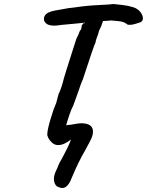

<svg xmlns="http://www.w3.org/2000/svg" viewBox="-20 -662 733 958"><path d="M693 -570Q693 -557 681 -551Q675 -549 657.5 -543.5Q640 -538 629 -538Q620 -538 615 -540Q605 -549 591 -553Q577 -557 533 -560Q520 -558 510 -558Q500 -558 494 -557Q486 -531 474 -508Q470 -489 463 -474Q456 -454 457 -451Q454 -447 438 -400.5Q422 -354 408 -310Q398 -279 393 -265Q388 -255 380.5 -233.5Q373 -212 370 -203L345 -134Q337 -120 327 -91Q317 -62 310 -37L324 -39Q334 -39 346 -42Q374 -47 385 -47Q444 -47 444 -5Q444 16 428 45L406 86Q386 121 372 149.5Q358 178 338 225Q326 258 309 270Q301 276 291 276Q283 276 275 272.5Q267 269 264 268Q249 255 249 231Q249 211 262 185Q268 173 272 161Q277 149 289 129Q329 54 334 34Q299 62 270 62Q249 62 234 44Q226 36 220.5 25Q215 14 216 6Q217 -17 232.5 -69Q248 -121 261 -150Q265 -168 268.5 -179Q272 -190 273 -195Q276 -199 282.5 -216.5Q289 -234 293 -249Q296 -267 355 -450L362 -471Q371 -486 379 -509Q387 -514 387 -530Q387 -533 390.5 -538Q394 -543 394 -545Q395 -546 397 -546Q398 -546 399.5 -545.5Q401 -545 405 -549H404L355 -544L333 -542Q274 -537 266 -535L252 -534Q221 -534 208.5 -546.5Q196 -559 200 -575Q203 -588 215.5 -596Q228 -604 257 -610Q266 -612 292 -616L319 -621L353 -625Q411 -634 476 -637Q503 -638 521.5 -639.5Q540 -641 546 -642Q560 -641 591.5 -637Q623 -633 637 -628Q659 -623 673 -610Q687 -597 692 -580Q693 -576 693 -570Z"/></svg>

Font: Caveat
Style: Bold
Weight: 700
Designer: Pablo Impallari
Foundry: Pablo Impallari
Version: Version 1.500; ttfautohint (v1.6)